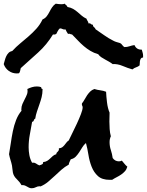

<svg xmlns="http://www.w3.org/2000/svg" viewBox="-58 -1047 783 1024"><path d="M621.1 -158.2Q617.2 -143.6 608.4 -133.8Q599.6 -124 588.4 -116.2Q577.1 -108.4 564.5 -102.1Q551.8 -95.7 540 -87.9H527.3Q486.3 -87.9 464.4 -107.9Q442.4 -127.9 430.7 -157.7Q418.9 -187.5 413.6 -221.7Q408.2 -255.9 400.4 -284.2Q388.7 -274.4 380.9 -261.2Q373 -248 364.7 -235.4Q356.4 -222.7 346.2 -211.9Q335.9 -201.2 319.3 -197.3Q316.4 -190.4 313 -183.6Q309.6 -176.8 308.6 -168.9Q287.1 -157.2 269.5 -141.6Q252 -126 234.4 -109.4Q216.8 -92.8 198.7 -77.6Q180.7 -62.5 158.2 -52.7Q157.2 -53.7 154.3 -53.7Q142.6 -53.7 132.8 -48.3Q123 -43 111.3 -43Q103.5 -43 97.2 -45.9Q90.8 -48.8 84.5 -52.7Q78.1 -56.6 71.3 -58.6Q64.5 -60.5 56.6 -59.6Q46.9 -77.1 30.8 -92.3Q14.6 -107.4 10.7 -127Q8.8 -135.7 8.3 -145Q7.8 -154.3 5.9 -164.1Q2.9 -178.7 -2 -193.8Q-6.8 -209 -9.8 -224.6Q-4.9 -251 -0.5 -282.7Q3.9 -314.5 10.3 -346.2Q16.6 -377.9 27.8 -406.7Q39.1 -435.5 56.6 -456.1L55.7 -462.9Q55.7 -478.5 61.5 -492.2Q67.4 -505.9 74.2 -518.6Q81.1 -531.2 85.9 -543.9Q90.8 -556.6 87.9 -572.3Q99.6 -578.1 112.3 -582Q125 -585.9 138.7 -585.9Q151.4 -585.9 162.1 -582Q160.2 -574.2 168.9 -572.3V-569.3Q168.9 -548.8 164.1 -529.3Q159.2 -509.8 152.3 -490.7Q145.5 -471.7 139.2 -452.6Q132.8 -433.6 129.9 -414.1Q126 -413.1 124.5 -410.2Q123 -407.2 122.1 -404.3Q121.1 -401.4 119.1 -399.4Q117.2 -397.5 113.3 -397.5Q107.4 -363.3 101.1 -329.6Q94.7 -295.9 94.7 -261.7Q94.7 -241.2 98.6 -219.7Q102.5 -198.2 113.3 -178.7L117.2 -179.7Q127.9 -179.7 134.3 -174.8Q140.6 -169.9 151.4 -165Q159.2 -167 166 -170.4Q172.9 -173.8 171.9 -182.6Q184.6 -183.6 193.4 -189Q202.1 -194.3 209 -201.2L223.6 -214.8Q231.4 -221.7 242.2 -224.6Q242.2 -230.5 245.1 -233.4L251 -239.3Q253.9 -242.2 255.4 -245.6Q256.8 -249 255.9 -255.9Q267.6 -256.8 273.9 -261.7Q280.3 -266.6 285.6 -272.9Q291 -279.3 295.9 -286.1Q300.8 -293 308.6 -297.9Q315.4 -312.5 327.6 -336.9Q339.8 -361.3 352.1 -387.7Q364.3 -414.1 373.5 -438Q382.8 -461.9 382.8 -474.6Q382.8 -479.5 380.4 -483.4Q377.9 -487.3 378.9 -492.2V-495.1Q386.7 -504.9 393.1 -516.6Q399.4 -528.3 406.7 -539.1Q414.1 -549.8 422.9 -558.6Q431.6 -567.4 445.3 -572.3Q460.9 -567.4 477.1 -565.4Q493.2 -563.5 507.8 -557.6Q508.8 -533.2 512.7 -501Q516.6 -468.8 526.4 -446.3Q526.4 -433.6 525.9 -421.9Q525.4 -410.2 525.4 -398.4Q525.4 -378.9 526.9 -358.4Q528.3 -337.9 533.2 -320.3Q526.4 -305.7 526.4 -289.1Q526.4 -266.6 533.2 -246.6Q540 -226.6 543 -204.1Q555.7 -186.5 576.2 -186.5Q581.1 -186.5 584.5 -187.5Q587.9 -188.5 591.8 -190.4Q599.6 -181.6 606 -173.3Q612.3 -165 621.1 -158.2ZM705.1 -750V-740.2Q697.3 -740.2 693.8 -735.4Q690.4 -730.5 689 -724.1Q687.5 -717.8 687.5 -710.4Q687.5 -703.1 686.5 -698.2Q678.7 -691.4 668 -688Q657.2 -684.6 648.4 -676.8Q624 -683.6 596.2 -695.3Q568.4 -707 543 -705.1Q534.2 -711.9 523.9 -717.8Q513.7 -723.6 502.9 -729.5Q492.2 -735.4 482.4 -741.7Q472.7 -748 465.8 -757.8Q442.4 -764.6 423.8 -775.9Q405.3 -787.1 389.2 -800.8Q373 -814.5 357.9 -830.6Q342.8 -846.7 326.2 -863.3Q320.3 -863.3 316.4 -865.7Q312.5 -868.2 304.7 -866.2Q300.8 -872.1 297.4 -877.9Q293.9 -883.8 291 -890.6Q289.1 -889.6 286.1 -889.6Q280.3 -889.6 274.4 -892.6Q268.6 -895.5 263.7 -895.5L259.8 -894.5Q253.9 -888.7 250 -881.3Q246.1 -874 242.2 -866.2Q234.4 -861.3 224.6 -863.3Q191.4 -808.6 145.5 -767.1Q99.6 -725.6 52.7 -683.6Q50.8 -676.8 49.3 -668.9Q47.9 -661.1 43 -656.2Q40 -656.2 37.1 -655.8Q34.2 -655.3 32.2 -655.3Q7.8 -655.3 -11.2 -668.9Q-30.3 -682.6 -38.1 -705.1Q-35.2 -714.8 -32.2 -726.1Q-29.3 -737.3 -24.4 -747.6Q-19.5 -757.8 -12.2 -765.1Q-4.9 -772.5 7.8 -775.4Q27.3 -796.9 49.8 -815.4Q72.3 -834 94.2 -853Q116.2 -872.1 135.7 -893.6Q155.3 -915 168.9 -943.4Q182.6 -949.2 190.9 -960Q199.2 -970.7 205.6 -983.4Q211.9 -996.1 219.7 -1007.8Q227.5 -1019.5 239.3 -1027.3Q247.1 -1026.4 254.4 -1025.4Q261.7 -1024.4 269.5 -1024.4Q279.3 -1024.4 288.1 -1027.3Q290 -1022.5 294.9 -1019.5Q299.8 -1016.6 301.8 -1009.8Q319.3 -1006.8 332 -999.5Q344.7 -992.2 356 -982.4Q367.2 -972.7 377.9 -963.4Q388.7 -954.1 403.3 -947.3Q405.3 -940.4 409.2 -935.1Q413.1 -929.7 414.1 -921.9Q415 -922.9 418 -922.9Q423.8 -922.9 427.2 -918.9Q430.7 -915 437.5 -915Q437.5 -906.2 443.4 -902.3Q449.2 -898.4 452.1 -890.6Q475.6 -875 498 -858.9Q520.5 -842.8 545.9 -830.1Q554.7 -825.2 563.5 -822.8Q572.3 -820.3 582 -817.4Q588.9 -814.5 593.8 -807.1Q598.6 -799.8 605.5 -795.9Q620.1 -795.9 632.8 -800.3Q645.5 -804.7 659.2 -806.6Q669.9 -781.2 698.2 -782.2Q700.2 -774.4 702.6 -766.6Q705.1 -758.8 705.1 -750Z"/></svg>

Font: RockSalt
Style: Regular
Weight: 400
Designer: Squid
Foundry: Font Diner, Inc DBA Sideshow
Version: Version 1.000